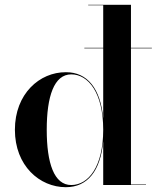

<svg xmlns="http://www.w3.org/2000/svg" viewBox="-20 -770 654 799"><path d="M587.5 -2H525V-569H612V-571H525V-750H347V-748H409.5V-571H331V-569H409.5V-277.5C398.5 -400 344.5 -470 254 -469.5C145 -470 42 -380 42 -230C42 -80 145 9 254 9C344.5 9 398.5 -59.5 409.5 -182V0H587.5ZM409.5 -230C409.5 -76 347.5 0 276.5 0C205 0 174.5 -91 174.5 -230C174.5 -369 205 -460.5 276.5 -460.5C347.5 -460.5 409.5 -384 409.5 -230Z"/></svg>

Font: Bodoni* 96pt Medium
Style: Regular
Weight: 500
Version: Version 2.3